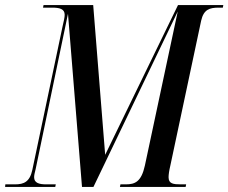

<svg xmlns="http://www.w3.org/2000/svg" viewBox="-50 -734 897 754"><path d="M-30 0H167L169 -10H131C103 -10 84 -16 84 -38C84 -45 86 -55 90 -70L217 -680L272 0H317L648 -689L519 -84C505 -20 480 -10 444 -10H423L421 0H679L681 -10H661C631 -10 612 -12 612 -38C612 -48 614 -63 619 -84L740 -653C750 -697 773 -704 809 -704H825L827 -714H649L363 -126L316 -714H121L119 -704H155C184 -704 204 -699 204 -676C204 -666 201 -653 195 -627L77 -67C67 -20 44 -10 9 -10H-29Z"/></svg>

Font: Noto Serif Display ExtraCondensed Medium
Style: Italic
Weight: 500
Width: 2
Italic angle: -12°
Designer: Monotype Design Team
Foundry: Monotype Imaging Inc.
Version: Version 2.009